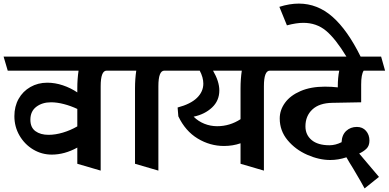

<svg xmlns="http://www.w3.org/2000/svg" viewBox="-40 -895 2162 1068"><path d="M553 -502Q520 -502 520 -415V54L390 16V-74Q319 -35 248 -35Q192 -35 144.5 -63.5Q97 -92 68.5 -141Q40 -190 40 -249Q40 -303 63.5 -345Q87 -387 129 -411Q171 -435 223 -435Q266 -435 309.5 -420.5Q353 -406 390 -381V-404Q390 -455 397 -502H3L-20 -580H619L641 -502ZM390 -192V-289Q354 -306 315.5 -316Q277 -326 244 -326Q195 -326 162 -301Q129 -276 129 -229Q129 -186 157 -165.5Q185 -145 230 -145Q268 -145 310 -157.5Q352 -170 390 -192Z M874 -502Q841 -502 841 -415V54L711 16V-404Q711 -455 718 -502H624L601 -580H930L952 -502Z M1461 -502Q1428 -502 1428 -415V54L1298 16V-98Q1255 -83 1206 -83Q1128 -83 1059.5 -124.5Q991 -166 952 -248L948 -297Q1020 -316 1055.5 -350.5Q1091 -385 1091 -430Q1091 -464 1071 -502H935L912 -580H1499L1521 -502ZM1305 -502H1145Q1180 -442 1180 -392Q1180 -335 1139.5 -297Q1099 -259 1037 -246Q1063 -220 1097 -206.5Q1131 -193 1168 -193Q1238 -193 1298 -232V-404Q1298 -455 1305 -502Z M1958 -41 2068 89 1988 153Q1973 124 1923 40Q1902 7 1887 -20Q1842 -5 1797 -5Q1735 -5 1669 -34Q1603 -63 1559.5 -115.5Q1516 -168 1516 -236Q1516 -283 1545.5 -323.5Q1575 -364 1632 -388.5Q1689 -413 1767 -413Q1806 -413 1839 -409V-414Q1839 -462 1847 -502H1504L1481 -580H2080L2102 -502H1983Q1969 -481 1969 -425V-326L1809 -323Q1736 -322 1697.5 -286Q1659 -250 1659 -192Q1659 -145 1693.5 -116Q1728 -87 1793 -87Q1826 -87 1860 -104Q1862 -145 1886 -167Q1910 -189 1945 -189Q1977 -189 1996 -167Q2015 -145 2015 -113Q2015 -84 1998.5 -68Q1982 -52 1958 -41Z M1647 -768Q1609 -768 1556 -754L1514 -857Q1571 -875 1622 -875Q1726 -875 1809.5 -801.5Q1893 -728 1966 -580H1887Q1827 -679 1774 -723.5Q1721 -768 1647 -768Z"/></svg>

Font: Sumana
Style: Bold
Weight: 700
Designer: Cyreal, Alexei Vanyashin (Devanagari), Olga Karpushina (Latin)
Foundry: Cyreal
Version: Version 1.015;PS 001.015;hotconv 1.0.70;makeotf.lib2.5.58329